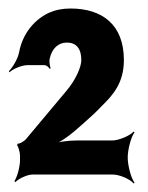

<svg xmlns="http://www.w3.org/2000/svg" viewBox="-20 -736 348 451"><path d="M146 -716C127 -716 111 -713 95 -706C63 -691 34 -660 25 -614C22 -597 9 -577 1 -569L2 -566C10 -574 31 -583 45 -583H84C89 -583 95 -578 97 -574L99 -576C97 -580 95 -593 97 -599C102 -622 117 -636 137 -636C159 -636 171 -622 171 -595C171 -587 168 -576 162 -563C156 -550 147 -535 133 -519L40 -408C36 -404 25 -397 22 -399L20 -395C23 -393 27 -377 27 -371V-360C27 -344 20 -319 14 -311L16 -308C23 -316 44 -326 56 -326H245C261 -326 286 -315 294 -305L296 -307C288 -317 280 -347 280 -366C280 -385 288 -415 296 -425L294 -427C285 -417 259 -406 243 -406H159C141 -406 116 -403 103 -397V-394C116 -399 139 -414 154 -427L178 -448C194 -462 208 -475 219 -487C246 -513 271 -542 271 -595C271 -679 219 -716 146 -716Z"/></svg>

Font: Asimov
Style: EdgeExtreme
Weight: 500
Designer: Google
Version: Version 2.000980: 2014